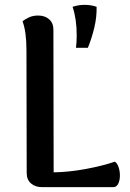

<svg xmlns="http://www.w3.org/2000/svg" viewBox="-20 -771 534 791"><path d="M296 -626Q296 -597 293 -574H342Q358 -613 368.5 -657Q379 -701 378 -743Q356 -751 328 -751Q303 -751 279 -743Q296 -692 296 -626ZM201 -61Q265 -62 334.5 -75Q404 -88 453 -105Q463 -99 468.5 -82.5Q474 -66 474 -48Q474 -28 467 -14Q460 0 447 0H153Q125 0 107.5 -15.5Q90 -31 90 -58L89 -564Q89 -640 73 -683Q83 -692 99.5 -699.5Q116 -707 137 -707Q165 -707 182.5 -691.5Q200 -676 200 -649Z"/></svg>

Font: Arima Madurai
Style: Bold
Weight: 700
Designer: Joana Correia and Natanael Gama
Foundry: NDISCOVER
Version: Version 1.019